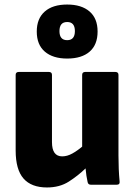

<svg xmlns="http://www.w3.org/2000/svg" viewBox="-20 -814 591 846"><path d="M187 12Q118 12 83.5 -27.5Q49 -67 49 -151V-484Q49 -497 63 -497H195Q209 -497 209 -484V-188Q209 -125 254 -125Q276 -125 298.5 -137.5Q321 -150 342 -168V-484Q342 -497 356 -497H488Q502 -497 502 -484V-129Q502 -67 507 -15Q509 0 494 0H381Q368 0 366 -12Q360 -38 357 -72Q324 -40 283.5 -14Q243 12 187 12ZM276 -556Q213 -556 177.5 -586.5Q142 -617 142 -675Q142 -732 177 -763Q212 -794 276 -794Q339 -794 374.5 -763.5Q410 -733 410 -675Q410 -617 375 -586.5Q340 -556 276 -556ZM276 -637Q310 -637 310 -677Q310 -717 276 -717Q242 -717 242 -677Q242 -637 276 -637Z"/></svg>

Font: Sofia Sans Black
Style: Regular
Weight: 900
Designer: Botio Nikoltchev, Ani Petrova
Foundry: lettersoup
Version: Version 4.100; ttfautohint (v1.8.3)